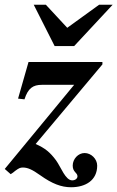

<svg xmlns="http://www.w3.org/2000/svg" viewBox="-63 -710 494 808"><path d="M13 -295 40 -292C55 -339 76 -353 113 -353H249L-43 1L-18 23C-11 19 -5 14 1 9C16 -2 22 -5 33 -5C53 -5 72 3 107 28C156 63 195 78 236 78C297 78 346 49 346 -13C346 -41 321 -66 293 -66C266 -66 243 -41 243 -13C243 15 263 16 263 32C263 41 254 49 241 49C212 49 194 -6 173 -35C148 -69 126 -87 87 -104L368 -439V-449H57ZM411 -690H354L220 -593L130 -690H79L167 -516H249Z"/></svg>

Font: STIXGeneral
Style: Bold Italic
Weight: 700
Italic angle: -16.33°
Designer: MicroPress Inc., with final additions and corrections provided by Coen Hoffman, Elsevier (retired)
Version: Version 1.1.0